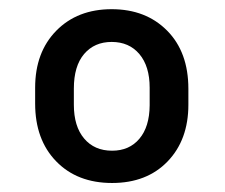

<svg xmlns="http://www.w3.org/2000/svg" viewBox="-20 -741 497 424"><path d="M57.6 -547.4Q57.6 -625.5 104.2 -673.1Q150.9 -720.7 226.6 -720.7Q302.2 -720.7 349.1 -673.3Q396 -626 396 -544.9V-509.8Q396 -432.1 350.1 -384.5Q304.2 -336.9 227.5 -336.9Q150.4 -336.9 104 -384.8Q57.6 -432.6 57.6 -512.2ZM143.1 -509.8Q143.1 -461.9 165.8 -435.1Q188.5 -408.2 227.5 -408.2Q265.6 -408.2 287.8 -434.6Q310.1 -460.9 310.5 -508.3V-547.4Q310.5 -594.7 287.8 -621.6Q265.1 -648.4 226.6 -648.4Q188.5 -648.4 165.8 -621.8Q143.1 -595.2 143.1 -545.4Z"/></svg>

Font: RobotoInd
Style: Bold
Weight: 700
Designer: Google
Version: Version 2.001150; 2014